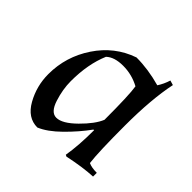

<svg xmlns="http://www.w3.org/2000/svg" viewBox="-121 -802 653 653"><g transform="rotate(45 205.0 -475.5)"><path d="M38 -414Q38 -498 85 -568.5Q132 -639 210 -666Q266 -666 327 -649Q340 -669 347 -692L364 -687Q346 -601 346 -474.5Q346 -348 352 -300Q367 -293 392 -293V-275Q345 -273 280 -259L274 -262Q283 -315 283 -389H280Q251 -349 212.5 -311Q174 -273 140 -259Q93 -259 65.5 -308Q38 -357 38 -414ZM109 -451Q109 -412 122.5 -370Q136 -328 162 -328Q190 -328 230 -367.5Q270 -407 283 -439Q283 -558 277 -594Q240 -614 198 -614Q156 -614 135 -594Q109 -533 109 -451Z"/></g></svg>

Font: Almendra SC
Style: Regular
Weight: 400
Designer: Ana Sanfelippo
Foundry: Ana Sanfelippo
Version: Version 1.003